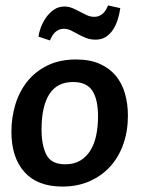

<svg xmlns="http://www.w3.org/2000/svg" viewBox="-20 -677 523 707"><path d="M22 -192Q22 -244 36.5 -292Q51 -340 80.5 -377Q110 -414 155 -436Q200 -458 260 -458Q311 -458 347 -442Q383 -426 406 -398.5Q429 -371 440 -333Q451 -295 451 -251Q451 -194 434 -146Q417 -98 385.5 -63.5Q354 -29 309.5 -9.5Q265 10 210 10Q118 10 70 -43.5Q22 -97 22 -192ZM133 -200Q133 -142 151 -107Q169 -72 220 -72Q253 -72 276 -86Q299 -100 313.5 -124Q328 -148 334.5 -180Q341 -212 341 -248Q341 -311 320 -343Q299 -375 249 -375Q190 -375 161.5 -330Q133 -285 133 -200ZM122 -542Q123 -556 130 -575Q137 -594 149 -611.5Q161 -629 178 -641Q195 -653 217 -653Q233 -653 247 -647Q261 -641 274 -634Q287 -627 300 -621Q313 -615 328 -615Q342 -615 355 -624Q368 -633 378 -657L423 -647Q420 -626 413.5 -605Q407 -584 396 -567.5Q385 -551 369.5 -541Q354 -531 332 -531Q313 -531 297.5 -537Q282 -543 268.5 -550.5Q255 -558 242 -564.5Q229 -571 215 -571Q181 -571 164 -528Z"/></svg>

Font: Zilla Slab SemiBold
Style: Regular
Weight: 600
Designer: Typotheque.com
Foundry: Typotheque type foundry
Version: Version 1.0; 2017